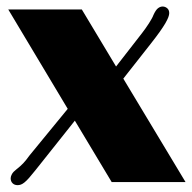

<svg xmlns="http://www.w3.org/2000/svg" viewBox="-20 -550 581 580"><path d="M12.2 -11.7Q12.2 -17.1 16.1 -24.2Q20 -31.2 29.8 -38.6Q36.1 -43.5 41 -47.9Q45.9 -52.2 50.3 -56.9Q54.7 -61.5 59.1 -67.1Q63.5 -72.8 69.3 -80.6L184.6 -221.2L4.9 -521.5H227.1L330.6 -349.1L409.2 -450.2Q414.1 -456.5 419.7 -464.4Q425.3 -472.2 429.9 -479.5Q434.6 -486.8 438.2 -493.4Q441.9 -500 443.4 -504.4Q450.2 -519.5 457 -524.9Q463.9 -530.3 471.2 -530.3Q479 -530.3 485.1 -525.1Q491.2 -520 491.2 -510.3Q491.2 -505.4 488.5 -498Q485.8 -490.7 479.5 -479.7Q473.1 -468.8 462.2 -453.4Q451.2 -438 435.1 -417.5L352.5 -312.5L540.5 0H317.4L206.1 -185.5L86.9 -35.6Q75.7 -21.5 67.9 -12.7Q60.1 -3.9 54 1Q47.9 5.9 43 7.6Q38.1 9.3 33.2 9.3Q23.9 9.3 18.1 3.7Q12.2 -2 12.2 -11.7Z"/></svg>

Font: Limelight
Style: Regular
Weight: 400
Designer: Nicole Fally with help from Eben Sorkin
Foundry: Nicole Fally with help from Eben Sorkin
Version: Version 1.002